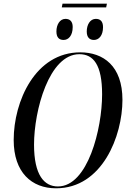

<svg xmlns="http://www.w3.org/2000/svg" viewBox="-20 -1007 697 1038"><path d="M558 -987H318L314 -967H554ZM488 -791C514 -791 537 -814 537 -860C537 -892 522 -905 498 -905C467 -905 449 -873 449 -837C449 -804 465 -791 488 -791ZM324 -791C350 -791 373 -814 373 -861C373 -892 357 -905 334 -905C303 -905 285 -873 285 -837C285 -804 300 -791 324 -791ZM283 11C533 11 642 -272 642 -467C642 -651 538 -724 414 -724C171 -724 54 -460 54 -250C54 -75 151 11 283 11ZM293 1C219 1 164 -60 164 -225C164 -409 245 -714 409 -714C485 -714 532 -657 532 -497C532 -311 455 1 293 1Z"/></svg>

Font: Noto Serif Display Condensed Medium
Style: Italic
Weight: 500
Width: 3
Italic angle: -12°
Designer: Monotype Design Team
Foundry: Monotype Imaging Inc.
Version: Version 2.009